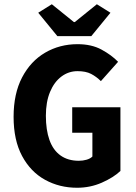

<svg xmlns="http://www.w3.org/2000/svg" viewBox="-20 -872 640 904"><path d="M343 12Q260 12 192 -25.5Q124 -63 84 -137.5Q44 -212 44 -322Q44 -431 84 -507.5Q124 -584 192.5 -624Q261 -664 345 -664Q411 -664 458 -638.5Q505 -613 536 -581L455 -490Q434 -511 409 -524Q384 -537 345 -537Q303 -537 269 -511.5Q235 -486 215.5 -439Q196 -392 196 -327Q196 -260 213 -212.5Q230 -165 265 -140Q300 -115 351 -115Q370 -115 387.5 -120Q405 -125 415 -135V-247H320V-367H547V-67Q514 -36 459.5 -12Q405 12 343 12ZM250 -702 160 -812 224 -852 328 -768H332L436 -852L500 -812L410 -702Z"/></svg>

Font: Source Code Pro ExtraLight
Style: Bold
Weight: 700
Monospace: yes
Version: Version 1.018;hotconv 1.0.116;makeotfexe 2.5.65601